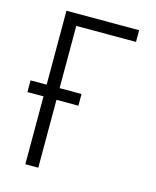

<svg xmlns="http://www.w3.org/2000/svg" viewBox="-111 -812 722 888"><g transform="rotate(15 250.0 -367.5)"><path d="M96 0V-325H19V-381H96V-735H444V-679H158V-381H263V-325H158V0Z"/></g></svg>

Font: Iosevka SS01 Light
Style: Regular
Weight: 300
Monospace: yes
Designer: Belleve Invis
Foundry: Belleve Invis
Version: 2.3.3; ttfautohint (v1.8.3)